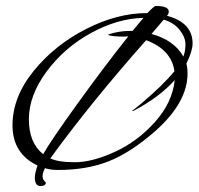

<svg xmlns="http://www.w3.org/2000/svg" viewBox="-20 -496 667 645"><path d="M131 69Q123 85 123 96.5Q123 108 134 117Q134 129 115.5 129Q97 129 97 100Q97 87 106 60Q22 20 22 -75Q22 -170 93 -257.5Q164 -345 269 -398.5Q374 -452 473 -452H475Q498 -476 503 -476Q547 -476 547 -457Q547 -450 541 -443Q627 -420 627 -350Q627 -325 606 -282Q610 -270 610 -249Q610 -152 502 -56Q420 16 346 45.5Q272 75 175 75Q150 75 131 69ZM596 -306Q603 -324 603 -347.5Q603 -371 583.5 -395.5Q564 -420 530 -430L489 -382Q565 -361 596 -306ZM431 -125Q427 -123 425.5 -123Q424 -123 424 -124Q424 -123 452 -146Q528 -210 566 -257Q556 -329 471 -361Q285 -151 149 36Q175 49 232 49Q289 49 365 14.5Q441 -20 500 -85.5Q559 -151 567 -227Q516 -170 431 -125ZM411 -374 398 -373Q354 -373 343 -379L346 -381Q381 -392 413 -392H425Q458 -432 462 -436Q375 -434 285.5 -385Q196 -336 136.5 -255.5Q77 -175 77 -95.5Q77 -16 125 22Q151 -24 240.5 -148Q330 -272 411 -374Z"/></svg>

Font: Qwigley
Style: Regular
Weight: 400
Designer: Robert E. Leuschke
Foundry: Robert E. Leuschke
Version: Version 1.003